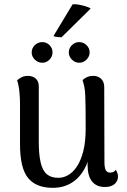

<svg xmlns="http://www.w3.org/2000/svg" viewBox="-20 -887 610 921"><path d="M428 -523Q450 -523 465 -509Q480 -495 480 -469L481 -110Q481 -82 487.5 -70.5Q494 -59 508 -59Q514 -59 522 -61.5Q530 -64 535 -73Q546 -57 546 -40Q546 -18 529.5 -4Q513 10 483 10Q443 10 421.5 -16.5Q400 -43 400 -97V-160L415 -180Q409 -120 385 -76.5Q361 -33 322.5 -9.5Q284 14 233 14Q153 14 114.5 -33.5Q76 -81 76 -195V-391Q76 -417 73 -447.5Q70 -478 62 -502Q71 -510 83.5 -516.5Q96 -523 114 -523Q137 -523 151.5 -510Q166 -497 166 -473V-207Q166 -146 175 -107.5Q184 -69 204.5 -51.5Q225 -34 260 -34Q284 -34 307 -47Q330 -60 349 -88.5Q368 -117 379.5 -162Q391 -207 391 -271Q391 -329 390.5 -367Q390 -405 389 -429.5Q388 -454 384.5 -470.5Q381 -487 376 -503Q382 -509 395 -516Q408 -523 428 -523ZM183 -586Q162 -586 147 -601Q132 -616 132 -635Q132 -656 147 -670.5Q162 -685 183 -685Q203 -685 217.5 -670.5Q232 -656 232 -636Q232 -616 217.5 -601Q203 -586 183 -586ZM360 -586Q340 -586 325 -601Q310 -616 310 -635Q310 -656 325 -670.5Q340 -685 359 -685Q380 -685 395 -670.5Q410 -656 410 -636Q410 -616 395 -601Q380 -586 360 -586ZM415 -846 275 -708Q266 -708 253.5 -709.5Q241 -711 237 -715L328 -866Q341 -868 359 -864.5Q377 -861 393 -856Q409 -851 415 -846Z"/></svg>

Font: Arima Medium
Style: Regular
Weight: 500
Designer: Joana Correia and Natanael Gama
Foundry: NDISCOVER
Version: Version 1.101;gftools[0.9.23]